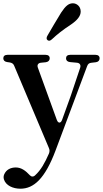

<svg xmlns="http://www.w3.org/2000/svg" viewBox="-27 -868 627 1166"><path d="M97 278C178 278 246 217 310 47L502 -466C507 -480 515 -486 529 -487L555 -490C570 -492 578 -501 578 -514C578 -527 569 -535 553 -535H399C383 -535 374 -527 374 -514C374 -501 382 -493 398 -491L441 -487C458 -485 465 -473 460 -457L403 -287L350 -140C342 -118 326 -118 318 -140L203 -457C197 -473 204 -485 221 -487L251 -490C266 -492 275 -501 275 -514C275 -527 266 -535 250 -535H18C2 -535 -7 -527 -7 -514C-7 -501 2 -493 17 -491L31 -489C44 -487 54 -482 59 -469L270 31C275 42 275 53 270 65C245 122 221 165 187 196C176 207 164 206 155 197C128 168 102 149 69 149C39 149 11 161 -2 192C-6 203 -6 211 -3 222C9 259 52 278 97 278ZM262 -624C270 -618 279 -620 290 -631C319 -658 352 -685 404 -719C442 -745 463 -770 463 -798C463 -831 437 -848 416 -848C390 -848 371 -832 344 -791C311 -737 287 -696 262 -653C254 -640 254 -630 262 -624Z"/></svg>

Font: 寒蝉锦书宋Pro Soft
Style: Regular
Weight: 700
Designer: 寒蝉锦书宋{Warren} 思源宋体{Ryoko NISHIZUKA 西塚涼子 (kana & ideographs); Frank Grießhammer (Latin, Greek & Cyrillic); Wenlong ZHANG 
Foundry: Adobe & ChillType
Version: Version 2.000;Glyphs 3.1.1 (3135)